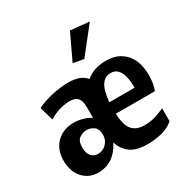

<svg xmlns="http://www.w3.org/2000/svg" viewBox="-173 -913 1056 1079"><g transform="rotate(-30 355.5 -374.0)"><path d="M164 12Q129 12 103 -1Q77 -14 59.5 -35.5Q42 -57 33.5 -85Q25 -113 25 -144Q25 -182 37 -211Q49 -240 70 -260Q91 -280 119 -290.5Q147 -301 179 -301Q206 -301 235 -293.5Q264 -286 289 -270V-336Q289 -362 284 -378Q279 -394 269.5 -402.5Q260 -411 247.5 -414Q235 -417 220 -417Q189 -417 154.5 -407Q120 -397 87 -376L61 -465Q79 -475 104 -483.5Q129 -492 157 -498.5Q185 -505 214 -508.5Q243 -512 267 -512Q305 -512 333.5 -502Q362 -492 381 -469Q432 -512 509 -512Q560 -512 593 -494.5Q626 -477 645.5 -450Q665 -423 673 -389.5Q681 -356 681 -323Q681 -294 676.5 -268Q672 -242 665 -226H411Q415 -149 441.5 -119Q468 -89 521 -89Q561 -89 595 -100.5Q629 -112 652 -122V-39Q620 -10 574 1Q528 12 483 12Q456 12 430.5 7.5Q405 3 384 -8.5Q363 -20 346 -40.5Q329 -61 318 -93Q303 -63 284.5 -42.5Q266 -22 245.5 -10Q225 2 204 7Q183 12 164 12ZM498 -439Q463 -439 441 -407Q419 -375 412 -300H576Q576 -318 574 -342Q572 -366 564.5 -387.5Q557 -409 541.5 -424Q526 -439 498 -439ZM213 -80Q226 -80 239.5 -85Q253 -90 264.5 -100.5Q276 -111 283 -126Q290 -141 290 -162Q290 -198 269 -213.5Q248 -229 222 -229Q196 -229 174.5 -213Q153 -197 153 -155Q153 -117 170.5 -98.5Q188 -80 213 -80ZM544 -748 412 -581 343 -593 422 -760Z"/></g></svg>

Font: CantoraOne
Style: Regular
Weight: 400
Designer: Pablo Impallari, Rodrigo Fuenzalida
Foundry: Pablo Impallari
Version: Version 1.001; ttfautohint (v0.8) -G 200 -r 50